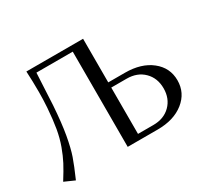

<svg xmlns="http://www.w3.org/2000/svg" viewBox="-132 -832 1124 1048"><g transform="rotate(-30 430.0 -308.0)"><path d="M492.2 -632.8V-357.9H597.2Q699.7 -357.9 762.5 -308.1Q825.2 -258.3 825.2 -179.2Q825.2 -100.1 762.2 -50Q699.2 0 597.2 0H492.2H408.2V-600.1H179.2Q174.3 -489.3 168.9 -399.9Q161.6 -292.5 148.7 -220Q135.7 -147.5 120.1 -102.5Q104.5 -57.6 71.8 17.1L7.8 -11.2Q40.5 -63 59.1 -98.4Q77.6 -133.8 94.5 -179.9Q111.3 -226.1 120.4 -278.8Q129.4 -331.5 134.8 -404.8Q138.2 -453.6 138.2 -502Q138.2 -567.9 134.8 -632.8ZM492.2 -33.2H588.9Q655.8 -33.2 696.8 -74Q737.8 -114.7 737.8 -179.2Q737.8 -243.7 696.8 -284.4Q655.8 -325.2 588.9 -325.2H492.2Z"/></g></svg>

Font: Resagokr
Style: Regular
Weight: 500
Designer: gluk
Foundry: gluk
Version: Version 0.95